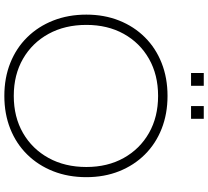

<svg xmlns="http://www.w3.org/2000/svg" viewBox="-58 -914 981 906"><g transform="rotate(90 433.0 -461.5)"><path d="M433 9Q348 9 277.8 -19Q207.5 -47 156.5 -98.8Q105.5 -150.5 77.5 -221.5Q49.5 -292.5 49.5 -378Q49.5 -462.5 77.5 -532.8Q105.5 -603 156.5 -654.2Q207.5 -705.5 277.8 -733.2Q348 -761 433 -761Q518 -761 588.2 -733.2Q658.5 -705.5 709.5 -654.2Q760.5 -603 788.5 -532.8Q816.5 -462.5 816.5 -378Q816.5 -292.5 788.5 -221.5Q760.5 -150.5 709.5 -98.8Q658.5 -47 588.2 -19Q518 9 433 9ZM433 -35.5Q532.5 -35.5 608 -79Q683.5 -122.5 726 -199.8Q768.5 -277 768.5 -378Q768.5 -478 726 -554.2Q683.5 -630.5 608 -673.5Q532.5 -716.5 433 -716.5Q333.5 -716.5 258 -673.5Q182.5 -630.5 140.2 -554.2Q98 -478 98 -378Q98 -277 140.2 -199.8Q182.5 -122.5 258 -79Q333.5 -35.5 433 -35.5ZM325 -932H385.5V-872H325ZM481 -932H541V-872H481Z"/></g></svg>

Font: Hepta Slab Light
Style: Regular
Weight: 300
Designer: Michael LaGattuta
Foundry: Michael LaGattuta
Version: Version 1.102